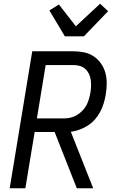

<svg xmlns="http://www.w3.org/2000/svg" viewBox="-20 -1010 640 1030"><path d="M32 0 153 -735H373Q403 -735 431.5 -729Q460 -723 483 -707.5Q506 -692 522 -669Q538 -646 545.5 -618.5Q553 -591 552.5 -561Q552 -531 547 -501Q543 -478 536 -455Q529 -432 517.5 -410Q506 -388 489 -369Q472 -350 451 -336.5Q430 -323 406.5 -314.5Q383 -306 360 -303L480 0H392L273 -302H166L116 0ZM178 -375H325Q342 -375 359 -379Q376 -383 392 -392.5Q408 -402 421.5 -415.5Q435 -429 443.5 -445Q452 -461 457 -478.5Q462 -496 465 -513Q468 -531 468.5 -548.5Q469 -566 466.5 -583Q464 -600 456.5 -615Q449 -630 436.5 -641Q424 -652 407.5 -656.5Q391 -661 373 -661H225ZM328 -815 245 -954 296 -986 387 -869 517 -990 560 -950 430 -815Z"/></svg>

Font: Iosevka Custom Oblique
Style: Regular
Weight: 400
Italic angle: -9°
Designer: Belleve Invis
Foundry: Belleve Invis
Version: Version 27.0.1